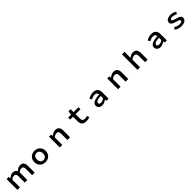

<svg xmlns="http://www.w3.org/2000/svg" viewBox="1003 -3890 6993 6993"><g transform="rotate(-45 4500.0 -393.0)"><path d="M58 -557H165L176 -479H180Q228 -521 275.5 -545Q323 -569 381 -569Q503 -569 553 -470Q603 -516 654 -542.5Q705 -569 761 -569Q947 -569 947 -348V0H817V-331Q817 -397 790 -426.5Q763 -456 710 -456Q677 -456 640.5 -438.5Q604 -421 568 -388V0H436V-331Q436 -397 410.5 -426.5Q385 -456 330 -456Q299 -456 262 -438.5Q225 -421 189 -388V0H58Z M1207 -278Q1207 -366 1246.5 -432Q1286 -498 1353 -533.5Q1420 -569 1500 -569Q1581 -569 1648 -533.5Q1715 -498 1754 -432Q1793 -366 1793 -278Q1793 -192 1755 -126Q1717 -60 1650.5 -24Q1584 12 1500 12Q1416 12 1349.5 -24Q1283 -60 1245 -126Q1207 -192 1207 -278ZM1657 -278Q1657 -362 1614.5 -411Q1572 -460 1500 -460Q1428 -460 1385.5 -411Q1343 -362 1343 -278Q1343 -194 1385.5 -145Q1428 -96 1500 -96Q1572 -96 1614.5 -145Q1657 -194 1657 -278Z M2242 -557H2347L2358 -480H2362Q2410 -521 2462 -545Q2514 -569 2575 -569Q2672 -569 2720.5 -512Q2769 -455 2769 -348V0H2631V-331Q2631 -398 2603.5 -427Q2576 -456 2522 -456Q2482 -456 2448 -439.5Q2414 -423 2372 -388V0H2242Z M3468 -18Q3374 -73 3374 -226V-452H3226V-551L3380 -557L3397 -709H3506V-557H3759V-452H3506V-226Q3506 -156 3536 -124Q3566 -92 3634 -92Q3690 -92 3756 -114L3781 -19Q3686 12 3603 12Q3518 12 3468 -18Z M4240 -150Q4240 -212 4279 -254Q4318 -296 4402.5 -321Q4487 -346 4624 -355Q4622 -406 4588.5 -435Q4555 -464 4492 -464Q4414 -464 4311 -405L4261 -493Q4390 -569 4516 -569Q4632 -569 4694 -508Q4756 -447 4756 -330V0H4648L4638 -69H4634Q4587 -33 4533.5 -10.5Q4480 12 4426 12Q4371 12 4328.5 -9Q4286 -30 4263 -66.5Q4240 -103 4240 -150ZM4624 -157V-274Q4522 -268 4469 -252Q4415 -237 4390.5 -214Q4366 -191 4366 -160Q4366 -125 4393 -107.5Q4420 -90 4466 -90Q4541 -90 4624 -157Z M5242 -557H5347L5358 -480H5362Q5410 -521 5462 -545Q5514 -569 5575 -569Q5672 -569 5720.5 -512Q5769 -455 5769 -348V0H5631V-331Q5631 -398 5603.5 -427Q5576 -456 5522 -456Q5482 -456 5448 -439.5Q5414 -423 5372 -388V0H5242Z M6242 -798H6373V-593L6368 -485Q6467 -569 6577 -569Q6669 -569 6717.5 -513Q6766 -457 6766 -348V0H6635V-331Q6635 -397 6606.5 -426.5Q6578 -456 6525 -456Q6486 -456 6449.5 -439.5Q6413 -423 6373 -388V0H6242Z M7240 -150Q7240 -212 7279 -254Q7318 -296 7402.5 -321Q7487 -346 7624 -355Q7622 -406 7588.5 -435Q7555 -464 7492 -464Q7414 -464 7311 -405L7261 -493Q7390 -569 7516 -569Q7632 -569 7694 -508Q7756 -447 7756 -330V0H7648L7638 -69H7634Q7587 -33 7533.5 -10.5Q7480 12 7426 12Q7371 12 7328.5 -9Q7286 -30 7263 -66.5Q7240 -103 7240 -150ZM7624 -157V-274Q7522 -268 7469 -252Q7415 -237 7390.5 -214Q7366 -191 7366 -160Q7366 -125 7393 -107.5Q7420 -90 7466 -90Q7541 -90 7624 -157Z M8231 -73 8291 -156Q8342 -121 8393.5 -103.5Q8445 -86 8507 -86Q8571 -86 8603 -106Q8633 -126 8633 -151Q8633 -179 8593 -200.5Q8553 -222 8469 -244Q8417 -257 8369 -279Q8263 -326 8263 -404Q8263 -453 8293.5 -490.5Q8324 -528 8379.5 -548.5Q8435 -569 8509 -569Q8574 -569 8635 -548.5Q8696 -528 8743 -496L8682 -416Q8594 -471 8512 -471Q8395 -471 8395 -410Q8395 -384 8433.5 -365.5Q8472 -347 8551 -326Q8657 -300 8710.5 -262.5Q8764 -225 8764 -159Q8764 -112 8734 -73Q8703 -33 8644.5 -10.5Q8586 12 8503 12Q8428 12 8356.5 -11.5Q8285 -35 8231 -73Z"/></g></svg>

Font: Merged Yaku Han JP SemiBold
Style: Regular
Weight: 600
Designer: Ryoko NISHIZUKA 西塚涼子 (kana, bopomofo & ideographs); Paul D. Hunt (Latin, Greek & Cyrillic); Sandoll Communications 산돌커뮤니
Foundry: Adobe
Version: Version 2.004